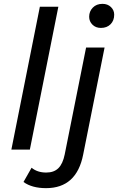

<svg xmlns="http://www.w3.org/2000/svg" viewBox="-20 -777 613 997"><path d="M39 0 187 -742H283L135 0ZM219 200Q183 200 153.5 192Q124 184 102 168L144 94Q174 119 220 119Q260 119 283 96.5Q306 74 316 25L427 -530H523L412 25Q378 200 219 200ZM504 -632Q477 -632 460 -649Q443 -666 443 -690Q443 -718 462 -737.5Q481 -757 512 -757Q539 -757 556 -740.5Q573 -724 573 -701Q573 -670 554 -651Q535 -632 504 -632Z"/></svg>

Font: Montserrat Thin Medium
Style: Italic
Weight: 500
Italic angle: -11.3°
Version: Version 9.000